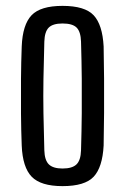

<svg xmlns="http://www.w3.org/2000/svg" viewBox="-20 -627 426 654"><path d="M193 7Q119 7 88 -25Q57 -57 54 -131Q52 -181 51.5 -240Q51 -299 51.5 -358Q52 -417 54 -469Q57 -543 87.5 -575Q118 -607 193 -607Q269 -607 299 -575Q329 -543 333 -469Q334 -418 334.5 -359.5Q335 -301 334.5 -242Q334 -183 333 -131Q329 -57 299 -25Q269 7 193 7ZM193 -53Q226 -53 240.5 -67Q255 -81 256 -115Q258 -182 258.5 -241Q259 -300 258.5 -358.5Q258 -417 256 -485Q255 -519 241 -533Q227 -547 193 -547Q160 -547 146 -533Q132 -519 131 -485Q129 -417 128 -358.5Q127 -300 128 -241Q129 -182 131 -115Q132 -81 146.5 -67Q161 -53 193 -53Z"/></svg>

Font: Big Shoulders Display Medium
Style: Regular
Weight: 500
Designer: Patric King
Foundry: XO Type Co
Version: Version 1.000; ttfautohint (v1.8.2)